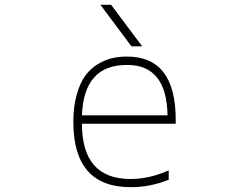

<svg xmlns="http://www.w3.org/2000/svg" viewBox="-20 -772 1040 804"><path d="M323.2 -289.1H681.6Q677.7 -501 511.7 -500Q331.1 -501 323.2 -289.1ZM530.3 -578.1 400.4 -752H445.3L575.2 -578.1ZM526.4 -22.5Q605.5 -22.5 686.5 -58.6V-19.5Q606.4 12.7 526.4 11.7Q287.1 11.7 287.1 -261.7Q287.1 -326.2 301.3 -376Q315.4 -425.8 337.4 -455.6Q359.4 -485.4 389.6 -503.4Q419.9 -521.5 449.2 -528.3Q478.5 -535.2 511.7 -535.2Q715.8 -535.2 715.8 -270.5V-253.9H323.2Q323.2 -22.5 526.4 -22.5Z"/></svg>

Font: Gen Shin Gothic Monospace ExtraLight
Style: Regular
Weight: 200
Designer: [Source Han Sans]
Ryoko NISHIZUKA  (kana & ideographs); Paul D. Hunt (Latin, Greek & Cyrillic); Wenlong ZHANG  (bopomofo
Version: Version 1.002.20150607